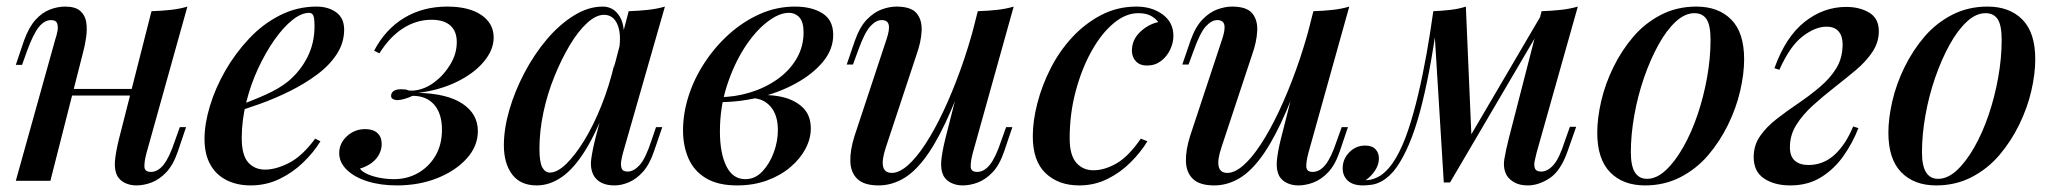

<svg xmlns="http://www.w3.org/2000/svg" viewBox="-20 -549 6238 583"><path d="M152 -279H422V-259H152ZM133 0H28L148 -430Q152 -441 154.5 -454.5Q157 -468 153.5 -478Q150 -488 135 -488Q115 -488 98 -467Q81 -446 62 -394L47 -352H28L53 -426Q68 -467 88 -489Q108 -511 131.5 -520Q155 -529 178 -529Q209 -529 224 -515.5Q239 -502 242 -481Q245 -460 241.5 -435.5Q238 -411 232 -389ZM425 -85Q418 -59 418.5 -43Q419 -27 438 -27Q459 -27 476.5 -48.5Q494 -70 511 -121L526 -163H545L520 -89Q506 -48 485 -26Q464 -4 440.5 5Q417 14 394 14Q375 14 359.5 6.5Q344 -1 336 -15Q327 -33 329 -59Q331 -85 341 -126L440 -515Q471 -516 498.5 -519Q526 -522 549 -529Z M692 -224Q743 -242 785.5 -261Q828 -280 855 -302Q892 -333 913.5 -375.5Q935 -418 935 -469Q935 -495 931 -502.5Q927 -510 919 -510Q895 -510 867.5 -488Q840 -466 813 -427.5Q786 -389 763.5 -340.5Q741 -292 727.5 -237.5Q714 -183 714 -130Q714 -78 733.5 -56Q753 -34 785 -34Q818 -34 858 -54.5Q898 -75 937 -128L953 -120Q933 -87 901 -56Q869 -25 828.5 -5.5Q788 14 741 14Q700 14 668 -2Q636 -18 618.5 -49.5Q601 -81 601 -127Q601 -173 617.5 -227.5Q634 -282 664.5 -335Q695 -388 737 -432.5Q779 -477 831 -503Q883 -529 941 -529Q977 -529 1001 -511.5Q1025 -494 1025 -459Q1025 -419 1002.5 -384.5Q980 -350 942 -322Q904 -294 859.5 -272Q815 -250 770.5 -234Q726 -218 691 -208Z M1176 -5Q1217 -5 1250 -24Q1283 -43 1302.5 -76.5Q1322 -110 1322 -155Q1322 -204 1298.5 -231Q1275 -258 1233 -258Q1220 -252 1207.5 -248.5Q1195 -245 1187 -245Q1178 -245 1172 -249Q1166 -253 1168 -262Q1170 -270 1177.5 -274Q1185 -278 1198 -278Q1213 -278 1217.5 -275.5Q1222 -273 1236 -274Q1269 -277 1298.5 -299Q1328 -321 1347.5 -353.5Q1367 -386 1367 -421Q1367 -454 1347.5 -471.5Q1328 -489 1290 -489Q1245 -489 1204.5 -463.5Q1164 -438 1132 -387L1116 -395Q1150 -460 1207 -494.5Q1264 -529 1338 -529Q1404 -529 1441.5 -503.5Q1479 -478 1479 -435Q1479 -397 1448.5 -361Q1418 -325 1366 -300Q1314 -275 1250 -267Q1338 -265 1384.5 -234Q1431 -203 1431 -151Q1431 -105 1397 -67.5Q1363 -30 1307.5 -8Q1252 14 1185 14Q1135 14 1095.5 1.5Q1056 -11 1033 -33.5Q1010 -56 1010 -84Q1010 -114 1033.5 -135.5Q1057 -157 1089 -157Q1113 -157 1126 -145Q1139 -133 1139 -112Q1139 -95 1131 -80Q1123 -65 1108 -54Q1093 -43 1073 -37Q1079 -28 1095.5 -20.5Q1112 -13 1133.5 -9Q1155 -5 1176 -5Z M1650 -25Q1672 -25 1699 -51Q1726 -77 1754 -122.5Q1782 -168 1806 -228Q1830 -288 1846 -356L1828 -247Q1794 -152 1758.5 -94.5Q1723 -37 1686 -11.5Q1649 14 1610 14Q1560 14 1535 -19.5Q1510 -53 1510 -108Q1510 -158 1526.5 -215Q1543 -272 1572.5 -328Q1602 -384 1640 -429Q1678 -474 1722 -501.5Q1766 -529 1810 -529Q1844 -529 1862.5 -497.5Q1881 -466 1871 -406L1860 -400Q1867 -447 1854.5 -475.5Q1842 -504 1814 -504Q1790 -504 1763 -479.5Q1736 -455 1710.5 -412.5Q1685 -370 1663.5 -317Q1642 -264 1630 -207.5Q1618 -151 1618 -97Q1618 -57 1626.5 -41Q1635 -25 1650 -25ZM1889 -515Q1919 -516 1947 -519Q1975 -522 1999 -529L1872 -86Q1869 -75 1866.5 -61.5Q1864 -48 1867.5 -38Q1871 -28 1886 -28Q1904 -28 1922 -47.5Q1940 -67 1958 -122L1972 -163H1991L1966 -90Q1952 -49 1932 -27Q1912 -5 1889.5 4.5Q1867 14 1846 14Q1802 14 1784 -14Q1771 -36 1775.5 -67.5Q1780 -99 1789 -133Z M2243 -5Q2273 -5 2295 -28.5Q2317 -52 2329.5 -86Q2342 -120 2342 -154Q2342 -199 2320.5 -224.5Q2299 -250 2264 -251L2258 -257Q2303 -264 2345.5 -256.5Q2388 -249 2415 -225Q2442 -201 2442 -159Q2442 -128 2426 -97.5Q2410 -67 2380 -41.5Q2350 -16 2309 -1Q2268 14 2218 14Q2160 14 2123.5 -8Q2087 -30 2070.5 -68Q2054 -106 2054 -153Q2054 -205 2071 -258Q2088 -311 2120 -359.5Q2152 -408 2194.5 -446Q2237 -484 2287.5 -506.5Q2338 -529 2394 -529Q2445 -529 2477.5 -508.5Q2510 -488 2510 -443Q2510 -399 2479 -361.5Q2448 -324 2396 -295.5Q2344 -267 2281.5 -252.5Q2219 -238 2157 -239L2162 -254Q2211 -254 2257 -268Q2303 -282 2340 -308Q2377 -334 2398.5 -370.5Q2420 -407 2420 -451Q2420 -482 2407.5 -496Q2395 -510 2375 -510Q2345 -510 2308.5 -481.5Q2272 -453 2240 -403Q2208 -353 2187 -288Q2166 -223 2166 -150Q2166 -84 2185.5 -44.5Q2205 -5 2243 -5Z M2920 -348Q2883 -244 2850 -174.5Q2817 -105 2784.5 -63.5Q2752 -22 2718 -4Q2684 14 2648 14Q2604 14 2583.5 -5.5Q2563 -25 2562 -59Q2561 -93 2575 -137L2672 -430Q2682 -460 2678.5 -474Q2675 -488 2657 -488Q2640 -488 2622.5 -469Q2605 -450 2585 -394L2570 -353H2551L2576 -426Q2591 -468 2612.5 -490Q2634 -512 2657.5 -520.5Q2681 -529 2702 -529Q2746 -529 2763 -509Q2780 -489 2778.5 -455.5Q2777 -422 2763 -383L2670 -102Q2644 -24 2688 -24Q2710 -24 2736 -46.5Q2762 -69 2789.5 -111Q2817 -153 2844 -210Q2871 -267 2896 -336Q2921 -405 2941 -482ZM2934 -85Q2927 -59 2927.5 -43Q2928 -27 2947 -27Q2968 -27 2985.5 -48.5Q3003 -70 3020 -121L3035 -163H3054L3029 -89Q3015 -48 2994 -26Q2973 -4 2949.5 5Q2926 14 2903 14Q2884 14 2868.5 6.5Q2853 -1 2845 -15Q2836 -33 2838 -59Q2840 -85 2850 -126L2949 -515Q2980 -516 3007.5 -519Q3035 -522 3058 -529Z M3436 -509Q3398 -509 3361 -478Q3324 -447 3294 -393Q3264 -339 3246 -271Q3228 -203 3228 -129Q3228 -78 3248 -55Q3268 -32 3300 -32Q3334 -32 3370.5 -53Q3407 -74 3444 -128L3464 -120Q3444 -87 3413 -56Q3382 -25 3342.5 -5.5Q3303 14 3257 14Q3194 14 3155 -23Q3116 -60 3116 -135Q3116 -182 3130 -236Q3144 -290 3170.5 -342Q3197 -394 3236 -436Q3275 -478 3324 -503.5Q3373 -529 3431 -529Q3478 -529 3510.5 -505Q3543 -481 3543 -440Q3543 -419 3533 -398Q3523 -377 3505 -363.5Q3487 -350 3463 -350Q3441 -350 3429 -363Q3417 -376 3417 -395Q3417 -428 3441.5 -451.5Q3466 -475 3497 -482Q3488 -494 3473.5 -501.5Q3459 -509 3436 -509Z M3939 -348Q3902 -244 3869 -174.5Q3836 -105 3803.5 -63.5Q3771 -22 3737 -4Q3703 14 3667 14Q3623 14 3602.5 -5.5Q3582 -25 3581 -59Q3580 -93 3594 -137L3691 -430Q3701 -460 3697.5 -474Q3694 -488 3676 -488Q3659 -488 3641.5 -469Q3624 -450 3604 -394L3589 -353H3570L3595 -426Q3610 -468 3631.5 -490Q3653 -512 3676.5 -520.5Q3700 -529 3721 -529Q3765 -529 3782 -509Q3799 -489 3797.5 -455.5Q3796 -422 3782 -383L3689 -102Q3663 -24 3707 -24Q3729 -24 3755 -46.5Q3781 -69 3808.5 -111Q3836 -153 3863 -210Q3890 -267 3915 -336Q3940 -405 3960 -482ZM3953 -85Q3946 -59 3946.5 -43Q3947 -27 3966 -27Q3987 -27 4004.5 -48.5Q4022 -70 4039 -121L4054 -163H4073L4048 -89Q4034 -48 4013 -26Q3992 -4 3968.5 5Q3945 14 3922 14Q3903 14 3887.5 6.5Q3872 -1 3864 -15Q3855 -33 3857 -59Q3859 -85 3869 -126L3968 -515Q3999 -516 4026.5 -519Q4054 -522 4077 -529Z M4646 -86Q4644 -76 4640.5 -62.5Q4637 -49 4640.5 -38.5Q4644 -28 4660 -28Q4679 -28 4697 -48Q4715 -68 4732 -122L4747 -164H4766L4740 -90Q4719 -30 4685.5 -8Q4652 14 4619 14Q4596 14 4580.5 6Q4565 -2 4556 -15Q4543 -37 4548 -66.5Q4553 -96 4561 -127L4661 -515Q4691 -516 4719 -519Q4747 -522 4771 -529ZM4344 -485Q4333 -404 4320 -335.5Q4307 -267 4292 -211Q4277 -155 4259 -112.5Q4241 -70 4221 -41.5Q4201 -13 4176 1Q4160 10 4144.5 12Q4129 14 4119 14Q4088 14 4072.5 -0.5Q4057 -15 4057 -38Q4057 -66 4077 -86.5Q4097 -107 4125 -107Q4146 -107 4156.5 -96Q4167 -85 4167 -68Q4167 -49 4155.5 -31.5Q4144 -14 4127 -2Q4128 -2 4129 -2Q4130 -2 4131 -2Q4151 -3 4172 -16Q4198 -34 4218.5 -69Q4239 -104 4255.5 -153Q4272 -202 4286 -261Q4300 -320 4311.5 -384.5Q4323 -449 4332 -514ZM4364 5 4332 -515Q4358 -516 4384 -519Q4410 -522 4431 -529L4448 -134L4383 5ZM4393 -48 4664 -510 4679 -499 4383 5Z M5125 -509Q5096 -509 5068 -483Q5040 -457 5015.5 -412.5Q4991 -368 4972 -313Q4953 -258 4942.5 -199Q4932 -140 4932 -87Q4932 -45 4944.5 -25.5Q4957 -6 4981 -6Q5010 -6 5038 -32Q5066 -58 5091 -102Q5116 -146 5134.5 -200.5Q5153 -255 5163.5 -314Q5174 -373 5174 -428Q5174 -472 5162 -490.5Q5150 -509 5125 -509ZM4830 -146Q4830 -190 4842 -242Q4854 -294 4879 -345Q4904 -396 4939.5 -437.5Q4975 -479 5023.5 -504Q5072 -529 5131 -529Q5198 -529 5237 -489.5Q5276 -450 5276 -369Q5276 -325 5264 -273Q5252 -221 5227 -170Q5202 -119 5166.5 -77.5Q5131 -36 5082.5 -11Q5034 14 4975 14Q4908 14 4869 -26Q4830 -66 4830 -146Z M5471 -48Q5517 -48 5551 -79.5Q5585 -111 5607 -165L5623 -160Q5606 -116 5578 -76Q5550 -36 5510 -11Q5470 14 5416 14Q5368 14 5336.5 -7Q5305 -28 5305 -72Q5305 -108 5324.5 -136Q5344 -164 5375 -188Q5406 -212 5440 -235Q5474 -258 5505.5 -284.5Q5537 -311 5556 -342Q5575 -373 5575 -415Q5575 -439 5563 -453.5Q5551 -468 5526 -468Q5492 -468 5453.5 -438.5Q5415 -409 5383 -337L5368 -342Q5402 -437 5459.5 -482.5Q5517 -528 5586 -528Q5627 -528 5656 -510.5Q5685 -493 5685 -454Q5685 -421 5666 -392Q5647 -363 5615.5 -336.5Q5584 -310 5550 -283.5Q5516 -257 5485 -229Q5454 -201 5434.5 -170Q5415 -139 5415 -102Q5415 -74 5430 -61Q5445 -48 5471 -48Z M6009 -509Q5980 -509 5952 -483Q5924 -457 5899.5 -412.5Q5875 -368 5856 -313Q5837 -258 5826.5 -199Q5816 -140 5816 -87Q5816 -45 5828.5 -25.5Q5841 -6 5865 -6Q5894 -6 5922 -32Q5950 -58 5975 -102Q6000 -146 6018.5 -200.5Q6037 -255 6047.5 -314Q6058 -373 6058 -428Q6058 -472 6046 -490.5Q6034 -509 6009 -509ZM5714 -146Q5714 -190 5726 -242Q5738 -294 5763 -345Q5788 -396 5823.5 -437.5Q5859 -479 5907.5 -504Q5956 -529 6015 -529Q6082 -529 6121 -489.5Q6160 -450 6160 -369Q6160 -325 6148 -273Q6136 -221 6111 -170Q6086 -119 6050.5 -77.5Q6015 -36 5966.5 -11Q5918 14 5859 14Q5792 14 5753 -26Q5714 -66 5714 -146Z"/></svg>

Font: Playfair Display Medium
Style: Italic
Weight: 500
Italic angle: -14°
Designer: Claus Eggers Sørensen
Foundry: Claus Eggers Sørensen
Version: Version 1.203